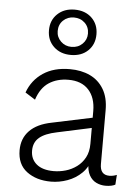

<svg xmlns="http://www.w3.org/2000/svg" viewBox="-55 -826 624 878"><g transform="rotate(5 257.0 -386.5)"><path d="M377 -328Q377 -390 344.5 -425.5Q312 -461 252 -461Q200 -461 162.5 -436.5Q125 -412 107 -357L61 -386Q82 -444 131.5 -477Q181 -510 254 -510Q307 -510 347 -491Q387 -472 410 -433.5Q433 -395 433 -338V-90Q433 -40 476 -40Q485 -40 494 -42Q503 -44 510 -47L507 -2Q500 2 488.5 4.5Q477 7 462 7Q440 7 420 -2.5Q400 -12 388 -33.5Q376 -55 376 -90V-114H391Q381 -72 353 -44.5Q325 -17 287.5 -3.5Q250 10 212 10Q145 10 101 -23Q57 -56 57 -121Q57 -175 91.5 -210.5Q126 -246 193 -259L387 -300V-253L220 -217Q166 -206 140 -184Q114 -162 114 -124Q114 -85 141.5 -62Q169 -39 220 -39Q248 -39 275.5 -47Q303 -55 326 -72Q349 -89 363 -115Q377 -141 377 -178ZM252 -783Q301 -783 331 -754Q361 -725 361 -679Q361 -633 331 -604Q301 -575 252 -575Q204 -575 173.5 -604Q143 -633 143 -679Q143 -725 173.5 -754Q204 -783 252 -783ZM252 -747Q223 -747 203 -728Q183 -709 183 -679Q183 -651 203 -631.5Q223 -612 252 -612Q282 -612 302 -631.5Q322 -651 322 -679Q322 -709 302 -728Q282 -747 252 -747Z"/></g></svg>

Font: Kantumruy Pro Light
Style: Regular
Weight: 300
Version: Version 1.002